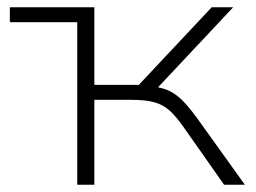

<svg xmlns="http://www.w3.org/2000/svg" viewBox="-20 -507 703 527"><path d="M192 0V-446H7V-487H239V-274H361L561 -487H620L404 -257L384 -271Q418 -269 440.5 -259.5Q463 -250 484 -228Q505 -206 533 -166L652 0H595L484 -158Q463 -188 445 -204Q427 -220 403 -226.5Q379 -233 340 -233H239V0Z"/></svg>

Font: Nunito Sans 10pt SemiExpanded ExtraLight
Style: Regular
Weight: 250
Width: 6
Designer: Vernon Adams
Foundry: Vernon Adams
Version: Version 3.101;gftools[0.9.27]